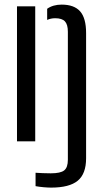

<svg xmlns="http://www.w3.org/2000/svg" viewBox="-20 -628 455 853"><path d="M138 199V139.5Q150 140.5 169 141.2Q188 142 205.5 142Q249 142 265.2 129Q281.5 116 281.5 82V-487Q281.5 -519 268.5 -533Q255.5 -547 225 -547Q206 -547 189.5 -539.5V-589Q215.5 -607.5 254 -607.5Q309.5 -607.5 336 -577.5Q362.5 -547.5 362.5 -481V75Q362.5 144.5 325.2 175Q288 205.5 207 205.5Q193.5 205.5 173.8 203.8Q154 202 138 199ZM55.5 0V-600H136.5V0Z"/></svg>

Font: Big Shoulders Stencil Text
Style: Regular
Weight: 400
Designer: Patric King
Foundry: XO Type Co
Version: Version 1.000